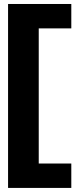

<svg xmlns="http://www.w3.org/2000/svg" viewBox="-20 -745 402 964"><path d="M20.5 198.5H338V76H174.5V-602.5H338V-725H20.5Z"/></svg>

Font: Anybody SemiCondensed ExtraBold
Style: Regular
Weight: 800
Width: 4
Version: Version 1.113;gftools[0.9.25]